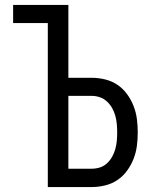

<svg xmlns="http://www.w3.org/2000/svg" viewBox="-20 -755 640 775"><path d="M173 0V-662H33V-735H256V-441H350Q377 -441 404 -434.5Q431 -428 453.5 -413Q476 -398 492.5 -375.5Q509 -353 519 -327.5Q529 -302 532.5 -275Q536 -248 536 -221Q536 -193 532.5 -166Q529 -139 519 -113.5Q509 -88 492.5 -65.5Q476 -43 453.5 -28Q431 -13 404 -6.5Q377 0 350 0ZM256 -74H350Q367 -74 383 -79Q399 -84 411.5 -95.5Q424 -107 432.5 -122Q441 -137 445.5 -153.5Q450 -170 451.5 -187Q453 -204 453 -220Q453 -237 451.5 -254Q450 -271 445.5 -287.5Q441 -304 432.5 -319Q424 -334 411.5 -345.5Q399 -357 383 -362.5Q367 -368 350 -368H256Z"/></svg>

Font: Iosevka Curly Extended
Style: Regular
Weight: 400
Width: 7
Monospace: yes
Designer: Belleve Invis
Foundry: Belleve Invis
Version: Version 11.1.0; ttfautohint (v1.8.3)